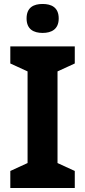

<svg xmlns="http://www.w3.org/2000/svg" viewBox="-20 -948 429 968"><path d="M195 -928C150 -928 114 -911 114 -855C114 -800 150 -782 195 -782C239 -782 276 -800 276 -855C276 -911 239 -928 195 -928ZM357 0V-86L270 -126V-588L357 -628V-714H32V-628L119 -588V-126L32 -86V0Z"/></svg>

Font: Noto Sans Bassa Vah
Style: Bold
Weight: 700
Designer: Monotype Design Team
Foundry: Monotype Imaging Inc.
Version: Version 2.002